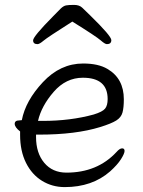

<svg xmlns="http://www.w3.org/2000/svg" viewBox="-20 -745 583 783"><path d="M155 -252Q267 -252 362 -278Q398 -289 408.5 -302Q419 -315 419 -341Q419 -428 318 -428Q249 -428 199 -370.5Q149 -313 135 -252ZM59 -254 69 -255Q84 -334 155 -410Q226 -486 319 -486Q381 -486 418 -464Q485 -425 485 -340Q485 -306 479.5 -286Q474 -266 454 -253.5Q434 -241 389 -227Q289 -196 140 -196H127V-186Q127 -121 160.5 -81Q194 -41 251 -41Q377 -41 455 -125Q468 -140 478 -140Q488 -140 488 -129.5Q488 -119 473.5 -96Q459 -73 429 -46Q356 18 244 18Q193 18 151.5 -7.5Q110 -33 86 -81Q62 -129 62 -195V-209Q40 -226 40 -240Q40 -254 59 -254ZM275 -657Q174 -593 157.5 -579Q141 -565 133 -565Q115 -565 115 -580.5Q115 -596 196 -678Q216 -699 227.5 -710Q239 -721 249.5 -723Q260 -725 282 -725Q304 -725 316 -713Q328 -701 348 -682Q434 -598 434 -581.5Q434 -565 416 -565Q408 -565 390.5 -580.5Q373 -596 275 -657Z"/></svg>

Font: LXGW WenKai
Style: Regular
Weight: 400
Designer: LXGW / Fontworks Inc.
Foundry: LXGW / Fontworks Inc.
Version: Version 1.520; June 14, 2025